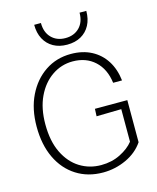

<svg xmlns="http://www.w3.org/2000/svg" viewBox="-135 -1024 921 1128"><g transform="rotate(-15 325.0 -459.5)"><path d="M351 12Q259 12 189 -32.5Q119 -77 80.5 -158Q42 -239 42 -349Q42 -456 81.5 -537Q121 -618 189.5 -664Q258 -710 346 -710Q417 -710 470.5 -682Q524 -654 556.5 -603Q589 -552 597 -482H543Q532 -568 479 -616.5Q426 -665 345 -665Q276 -665 219 -626Q162 -587 128.5 -516.5Q95 -446 95 -349Q95 -246 129.5 -175.5Q164 -105 222 -69Q280 -33 351 -33Q416 -33 468.5 -59.5Q521 -86 549 -122V-320L398 -317L400 -362H597V-106Q559 -50 492 -19Q425 12 351 12ZM341 -768Q293 -768 257.5 -788Q222 -808 202.5 -844.5Q183 -881 183 -931H224Q224 -874 256.5 -841Q289 -808 341 -808Q394 -808 426.5 -841Q459 -874 459 -931H500Q500 -881 480.5 -844.5Q461 -808 425.5 -788Q390 -768 341 -768Z"/></g></svg>

Font: Azeret Mono Thin
Style: Regular
Weight: 100
Designer: Martin Vácha
Foundry: Displaay
Version: Version 1.002